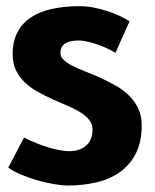

<svg xmlns="http://www.w3.org/2000/svg" viewBox="-20 -578 490 607"><path d="M345 -411Q329.5 -420.5 312.8 -427.8Q296 -435 280.2 -440Q264.5 -445 251 -447.5Q237.5 -450 229.5 -450Q171 -450 171 -411Q171 -398 182 -388Q193 -378 211 -369Q229 -360 252.2 -351Q275.5 -342 299.5 -331Q323.5 -320 346.8 -306.8Q370 -293.5 388 -275.8Q406 -258 417 -235Q428 -212 428 -182Q428 -130 410 -94Q392 -58 360.5 -35Q329 -12 286.2 -1.8Q243.5 8.5 194.5 8.5Q175.5 8.5 150 4Q124.5 -0.5 98.2 -8Q72 -15.5 47.5 -25.8Q23 -36 6 -48L56 -143Q74 -134 93.8 -126Q113.5 -118 132.5 -112.2Q151.5 -106.5 169 -103.2Q186.5 -100 200 -100Q214 -100 227.2 -104Q240.5 -108 250.5 -116.2Q260.5 -124.5 266.5 -137.2Q272.5 -150 272.5 -168Q272.5 -186 261.8 -199.2Q251 -212.5 233.2 -223.5Q215.5 -234.5 192.8 -244Q170 -253.5 146.2 -264.2Q122.5 -275 99.8 -287.5Q77 -300 59.2 -316.8Q41.5 -333.5 30.8 -355.2Q20 -377 20 -406.5Q20 -447 35.2 -476Q50.5 -505 78.2 -523.2Q106 -541.5 145 -550Q184 -558.5 231 -558.5Q253 -558.5 275.2 -554.2Q297.5 -550 318.5 -543.2Q339.5 -536.5 357.8 -528Q376 -519.5 389.5 -510.5Z"/></svg>

Font: B612
Style: Bold
Weight: 700
Designer: Nicolas Chauveau, Thomas Paillot, Jonathan Favre-Lamarine, Jean-Luc Vinot
Foundry: AIRBUS
Version: Version 1.008